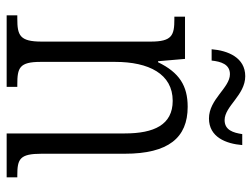

<svg xmlns="http://www.w3.org/2000/svg" viewBox="-110 -647 757 577"><g transform="rotate(90 268.5 -358.5)"><path d="M336 -608C392 -608 412 -659 416 -708H383C379 -681 371 -655 341 -655C299 -655 266 -717 209 -717C153 -717 132 -665 128 -616H162C165 -644 173 -671 203 -671C244 -671 278 -608 336 -608ZM26 0H241V-32H234C184 -32 166 -38 166 -102V-326C166 -427 202 -499 283 -499C355 -499 381 -443 381 -355V0H513V-32H507C458 -32 442 -39 442 -105V-355C442 -486 394 -544 301 -544C238 -544 198 -519 167 -455H164L157 -536H30V-504H38C86 -504 105 -497 105 -433V-105C105 -39 86 -32 36 -32H26Z"/></g></svg>

Font: Noto Serif Thai Condensed Light
Style: Regular
Weight: 300
Width: 3
Designer: Monotype Design Team
Foundry: Monotype Imaging Inc.
Version: Version 2.002